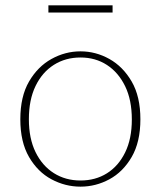

<svg xmlns="http://www.w3.org/2000/svg" viewBox="-20 -685 601 718"><path d="M281 13Q224 13 172.5 -14.5Q121 -42 88.5 -98Q56 -154 56 -239Q56 -324 88.5 -380Q121 -436 172.5 -464.5Q224 -493 281 -493Q338 -493 389 -464.5Q440 -436 472.5 -380Q505 -324 505 -239Q505 -154 472.5 -98Q440 -42 389 -14.5Q338 13 281 13ZM281 -10Q337 -10 380 -37Q423 -64 448 -115Q473 -166 473 -238Q473 -311 448 -362.5Q423 -414 380 -442Q337 -470 281 -470Q225 -470 181.5 -442.5Q138 -415 113 -363.5Q88 -312 88 -239Q88 -167 113 -116Q138 -65 181.5 -37.5Q225 -10 281 -10ZM161 -638V-665H401V-638Z"/></svg>

Font: Source Serif 4 SmText ExtraLight
Style: Regular
Weight: 200
Designer: Frank Grießhammer
Foundry: Adobe
Version: Version 4.005;hotconv 1.1.0;makeotfexe 2.6.0